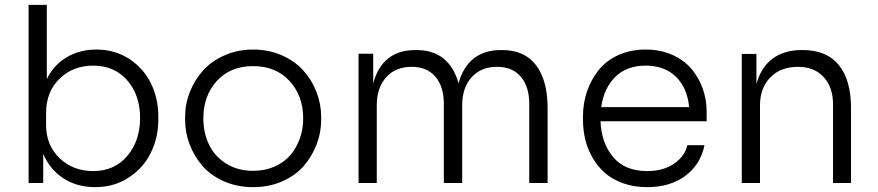

<svg xmlns="http://www.w3.org/2000/svg" viewBox="-20 -750 3598 787"><path d="M370.1 17.1Q295.4 17.1 240 -19Q184.6 -55.2 157.2 -119.1V0H97.2V-730H171.9V-425.8Q200.7 -484.4 253.9 -515.6Q307.1 -546.9 375 -546.9Q450.7 -546.9 509.3 -508.8Q567.9 -470.7 598.4 -408.7Q628.9 -346.7 628.9 -272.9V-258.8Q628.9 -186 598.1 -123.5Q567.4 -61 507.3 -22Q447.3 17.1 370.1 17.1ZM361.8 -48.8Q449.2 -48.8 501.7 -110.8Q554.2 -172.9 554.2 -266.1Q554.2 -360.4 501.5 -420.7Q448.7 -481 361.8 -481Q278.8 -481 223.9 -427.2Q168.9 -373.5 168.9 -287.1V-237.8Q168.9 -154.8 224.1 -101.8Q279.3 -48.8 361.8 -48.8Z M738.8 -257.8V-272Q738.8 -323.7 758.1 -372.8Q777.3 -421.9 812 -460.7Q846.7 -499.5 900.4 -523.2Q954.1 -546.9 1017.6 -546.9Q1081.5 -546.9 1135.3 -523.2Q1189 -499.5 1223.6 -460.7Q1258.3 -421.9 1277.3 -372.8Q1296.4 -323.7 1296.4 -272V-257.8Q1296.4 -206.5 1277.8 -158Q1259.3 -109.4 1225.3 -70.1Q1191.4 -30.8 1137.2 -6.8Q1083 17.1 1017.6 17.1Q952.1 17.1 897.9 -6.8Q843.8 -30.8 809.8 -70.1Q775.9 -109.4 757.3 -158Q738.8 -206.5 738.8 -257.8ZM1017.6 -49.8Q1065.4 -49.8 1104.7 -66.9Q1144 -84 1169.4 -113.3Q1194.8 -142.6 1208.7 -181.6Q1222.7 -220.7 1222.7 -265.1Q1222.7 -357.4 1166.7 -418.2Q1110.8 -479 1017.6 -479Q924.3 -479 868.9 -418.2Q813.5 -357.4 813.5 -265.1Q813.5 -205.6 836.9 -157Q860.4 -108.4 907.5 -79.1Q954.6 -49.8 1017.6 -49.8Z M1524.4 0H1449.7V-529.8H1509.8V-408.2Q1546.4 -544.9 1683.6 -544.9H1686.5Q1754.9 -544.9 1798.3 -509.8Q1841.8 -474.6 1859.4 -408.2Q1897.5 -544.9 2034.7 -544.9H2037.6Q2130.4 -544.9 2177.5 -482.4Q2224.6 -419.9 2224.6 -307.1V0H2149.4V-324.2Q2149.4 -394.5 2115 -435.3Q2080.6 -476.1 2017.6 -476.1Q1951.7 -476.1 1913.1 -433.3Q1874.5 -390.6 1874.5 -318.8V0H1799.3V-324.2Q1799.3 -394.5 1764.9 -435.3Q1730.5 -476.1 1667.5 -476.1Q1601.6 -476.1 1563 -433.3Q1524.4 -390.6 1524.4 -318.8Z M2632.3 17.1Q2579.1 17.1 2534.9 1.5Q2490.7 -14.2 2460.4 -40.5Q2430.2 -66.9 2409.4 -102.5Q2388.7 -138.2 2379.2 -177.5Q2369.6 -216.8 2369.6 -258.8V-272.9Q2369.6 -325.7 2385.7 -373.8Q2401.9 -421.9 2432.6 -461.2Q2463.4 -500.5 2513.4 -523.7Q2563.5 -546.9 2626.5 -546.9Q2686.5 -546.9 2735.1 -525.4Q2783.7 -503.9 2814 -468Q2844.2 -432.1 2860.4 -387Q2876.5 -341.8 2876.5 -292V-252.9H2441.4Q2445.3 -162.6 2493.7 -105.7Q2542 -48.8 2632.3 -48.8Q2698.7 -48.8 2742.9 -79.1Q2787.1 -109.4 2797.4 -154.8H2867.7Q2851.1 -74.7 2788.6 -28.8Q2726.1 17.1 2632.3 17.1ZM2444.3 -311H2804.7Q2797.4 -389.2 2751 -435.1Q2704.6 -481 2626.5 -481Q2548.3 -481 2502 -434.8Q2455.6 -388.7 2444.3 -311Z M3095.2 0H3020.5V-528.8H3080.6V-405.8Q3098.6 -472.7 3145.8 -508.8Q3192.9 -544.9 3267.6 -544.9H3270.5Q3368.7 -544.9 3418.5 -483.2Q3468.3 -421.4 3468.3 -307.1V0H3394.5V-323.2Q3394.5 -392.6 3356 -434.3Q3317.4 -476.1 3250.5 -476.1Q3180.2 -476.1 3137.7 -432.9Q3095.2 -389.6 3095.2 -317.9Z"/></svg>

Font: Sora Light
Style: Regular
Weight: 300
Designer: Jonathan Barnbrook, Julián Moncada
Foundry: Barnbrook Fonts
Version: Version 2.000